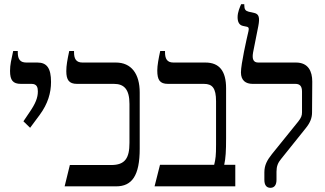

<svg xmlns="http://www.w3.org/2000/svg" viewBox="-20 -891 1553 918"><path d="M124 -280 170 -342C209 -395 224 -447 224 -499C224 -565 204 -592 159 -592H106C78 -592 65 -606 65 -640V-647H43C34 -605 28 -582 28 -552C28 -507 42 -490 80 -490H131C157 -490 161 -472 161 -454C161 -424 150 -396 121 -354L92 -311Z M289 0H535C611 0 648 -51 648 -180V-449C648 -538 608 -592 534 -592H374C344 -592 334 -610 334 -641V-647H311C302 -605 297 -578 297 -551C297 -509 310 -490 348 -490H525C574 -490 599 -463 599 -394V-208C599 -135 578 -102 512 -102H314Z M719 0H1105V-103H1052C1059 -134 1061 -170 1061 -230V-469C1061 -551 1029 -592 962 -592H809C779 -592 769 -610 769 -641V-647H746C738 -610 732 -578 732 -554C732 -509 744 -490 783 -490H955C995 -490 1013 -470 1013 -407V-200C1013 -147 1011 -132 1004 -103H745Z M1273 7C1292 7 1302 -7 1302 -31V-70C1302 -96 1309 -113 1324 -131L1441 -277C1464 -305 1472 -328 1472 -354L1473 -501C1473 -550 1454 -592 1395 -592H1215C1193 -592 1184 -606 1190 -640L1215 -766C1223 -807 1218 -824 1196 -829L1169 -835C1154 -839 1148 -846 1148 -866V-871H1133C1127 -857 1116 -833 1116 -809C1116 -787 1123 -771 1142 -767L1161 -763C1171 -760 1170 -753 1168 -742C1159 -704 1132 -584 1132 -545C1132 -506 1155 -490 1188 -490H1392C1413 -490 1424 -480 1424 -453V-354C1424 -338 1420 -328 1406 -310L1280 -154C1257 -125 1244 -101 1244 -67V-31C1244 -5 1255 7 1273 7Z"/></svg>

Font: Noto Serif Hebrew Condensed Medium
Style: Regular
Weight: 500
Width: 3
Designer: Monotype Design Team
Foundry: Monotype Imaging Inc.
Version: Version 2.004